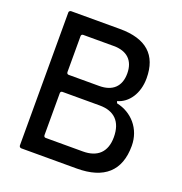

<svg xmlns="http://www.w3.org/2000/svg" viewBox="-127 -811 873 921"><g transform="rotate(20 310.0 -350.0)"><path d="M70 -690V-11C70 -5 75 0 81 0H364C503 0 575 -64 575 -192C575 -280 516 -344 439 -360L435 -370C490 -385 531 -442 531 -521C531 -640 464 -700 330 -700H81C75 -700 70 -695 70 -690ZM164 -98V-312C164 -318 168 -322 174 -322H364C438 -322 480 -282 480 -202C480 -126 438 -87 364 -87H174C168 -87 164 -91 164 -98ZM164 -420V-603C164 -609 168 -613 174 -613H330C398 -613 436 -577 436 -511C436 -445 398 -409 330 -409H174C168 -409 164 -413 164 -420Z"/></g></svg>

Font: Aldone Medium
Style: Regular
Weight: 500
Designer: Pietro Gregorini
Version: Version 1.500;FEAKit 1.0